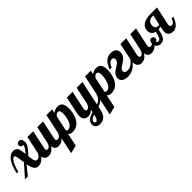

<svg xmlns="http://www.w3.org/2000/svg" viewBox="261 -1856 3404 3404"><g transform="rotate(-45 1963.5 -153.5)"><path d="M284.2 -35.2Q251.5 -80.1 237.8 -168L100.1 0H27.8L230 -228L213.9 -339.8Q206.1 -388.2 197.3 -406.7Q189.5 -422.9 175.8 -422.9Q160.6 -422.9 143.3 -407.7Q126 -392.6 107.9 -362.8Q66.4 -293.9 42 -179.2H0Q19.5 -265.6 45.9 -329.6Q77.6 -408.7 122.1 -453.6Q173.3 -504.9 235.8 -504.9Q289.6 -504.9 318.4 -464.8Q339.4 -435.1 344.2 -386.2L353 -310.1Q395.5 -357.4 416.5 -391.8Q437.5 -426.3 439.9 -454.1Q430.2 -452.1 422.9 -452.1Q398.4 -452.1 386.7 -468.8Q376 -482.4 376 -507.8Q376 -531.7 396.5 -545.9Q414.1 -557.1 443.8 -557.1Q457 -557.1 467.8 -549.3Q478.5 -541.5 485.8 -528.3Q492.7 -515.1 496.3 -498.8Q500 -482.4 500 -465.8Q500 -442.9 491.7 -419.7Q483.4 -396.5 465.8 -371.1Q449.7 -347.7 425.5 -319.8Q401.4 -292 360.8 -248L370.1 -178.2Q376 -130.4 391.1 -109.9Q404.8 -90.8 432.1 -90.8Q460.9 -90.8 485.8 -115.7Q509.8 -139.6 522 -179.2H564Q527.8 -74.7 463.9 -28.3Q416.5 5.9 359.9 5.9Q314 5.9 284.2 -35.2Z M545.4 -22.5Q514.2 -53.7 514.2 -113.8Q514.2 -142.1 522 -179.2L589.8 -500H733.9L662.1 -160.2Q659.2 -145 659.2 -131.8Q659.2 -90.8 689 -90.8Q716.3 -90.8 738.3 -115.7Q755.9 -136.7 769 -179.2L836.9 -500H981L909.2 -160.2Q904.8 -145.5 904.8 -127.9Q904.8 -107.4 914.6 -99.1Q924.3 -90.8 945.8 -90.8Q973.6 -90.8 995.6 -115.7Q1015.1 -137.7 1026.9 -179.2H1068.8Q1042 -103 1003.9 -58.6Q971.7 -22 931.2 -5.9Q901.4 5.9 868.2 5.9Q825.2 5.9 799.8 -18.1Q774.4 -42 769 -88.9Q734.9 -34.2 691.9 -10.7Q661.1 5.9 621.1 5.9Q573.2 5.9 545.4 -22.5Z M1103 -537.1H1247.1L1231 -461.9Q1281.7 -504.9 1347.7 -504.9Q1403.8 -504.9 1434.6 -470.7Q1469.7 -430.7 1469.7 -347.2Q1469.7 -266.6 1449.2 -195.8Q1423.3 -105.5 1374 -55.7Q1313.5 5.9 1223.6 5.9Q1189 5.9 1166.5 -4.9Q1149.4 -12.7 1138.7 -29.8L1086.9 213.9L936 250ZM1275.9 -130.4Q1303.2 -168.9 1319.8 -238.8Q1333 -294.9 1333 -350.1Q1333 -399.4 1314.9 -420.4Q1303.2 -433.1 1282.7 -433.1Q1264.6 -433.1 1246.1 -420.4Q1227.5 -407.7 1213.9 -383.8L1154.8 -104Q1158.2 -94.2 1167.7 -87.6Q1177.2 -81.1 1192.9 -81.1Q1241.2 -81.1 1275.9 -130.4Z M1586.9 225.6Q1571.3 213.4 1562.5 195.1Q1553.7 176.8 1553.7 152.8Q1553.7 96.2 1606.9 55.7Q1647 25.9 1716.8 3.9L1729 -49.8Q1699.7 -17.6 1665.5 -4.4Q1639.2 5.9 1608.9 5.9Q1561 5.9 1533.2 -22.5Q1502 -53.7 1502 -113.8Q1502 -142.1 1509.8 -179.2L1577.6 -500H1721.7L1649.9 -160.2Q1647 -147.9 1647 -134.8Q1647 -115.7 1653.3 -104.5Q1660.6 -90.8 1676.8 -90.8Q1703.1 -90.8 1724.1 -114.3Q1742.2 -134.3 1754.9 -172.9L1824.7 -500H1968.8L1869.6 -36.1Q1917 -51.8 1945.3 -83Q1976.1 -116.7 1995.6 -179.2H2037.6Q2010.7 -90.3 1957.5 -42Q1918.5 -6.8 1860.8 7.8L1845.7 80.1Q1826.7 175.8 1769.5 218.8Q1728 250 1665.5 250Q1642.1 250 1621.8 243.9Q1601.6 237.8 1586.9 225.6ZM1674.8 149.9Q1691.4 128.4 1700.7 83L1706.5 54.2Q1661.1 71.3 1638.7 88.9Q1608.9 111.3 1608.9 139.2Q1608.9 152.3 1617.2 161.1Q1626.5 171.9 1642.6 171.9Q1657.7 171.9 1674.8 149.9Z M2071.8 -537.1H2215.8L2199.7 -461.9Q2250.5 -504.9 2316.4 -504.9Q2372.6 -504.9 2403.3 -470.7Q2438.5 -430.7 2438.5 -347.2Q2438.5 -266.6 2418 -195.8Q2392.1 -105.5 2342.8 -55.7Q2282.2 5.9 2192.4 5.9Q2157.7 5.9 2135.3 -4.9Q2118.2 -12.7 2107.4 -29.8L2055.7 213.9L1904.8 250ZM2244.6 -130.4Q2272 -168.9 2288.6 -238.8Q2301.8 -294.9 2301.8 -350.1Q2301.8 -399.4 2283.7 -420.4Q2272 -433.1 2251.5 -433.1Q2233.4 -433.1 2214.8 -420.4Q2196.3 -407.7 2182.6 -383.8L2123.5 -104Q2127 -94.2 2136.5 -87.6Q2146 -81.1 2161.6 -81.1Q2210 -81.1 2244.6 -130.4Z M2499.5 -21Q2457.5 -48.8 2457.5 -106.9Q2457.5 -157.2 2490.7 -195.3Q2503.9 -210.9 2521.7 -224.6Q2539.6 -238.3 2563.5 -252.9Q2593.8 -271.5 2608.6 -281.5Q2623.5 -291.5 2636.7 -303.7Q2652.3 -318.8 2660.9 -335Q2669.4 -351.1 2669.4 -371.1Q2669.4 -393.6 2658 -405.8Q2646.5 -418 2623.5 -418Q2590.8 -418 2564.7 -393.1Q2538.6 -368.2 2515.6 -314H2467.3Q2500 -407.2 2547.4 -454.1Q2602.1 -508.8 2685.5 -508.8Q2712.9 -508.8 2737.1 -502.2Q2761.2 -495.6 2779.8 -482.4Q2799.3 -468.3 2809.8 -446.5Q2820.3 -424.8 2820.3 -396Q2820.3 -357.4 2805.9 -328.4Q2791.5 -299.3 2765.6 -275.4Q2742.7 -254.4 2714.8 -237.3Q2681.2 -216.8 2660.2 -202.4Q2639.2 -188 2625 -171.9Q2609.4 -153.8 2609.4 -130.9Q2609.4 -103 2627.9 -90.6Q2646.5 -78.1 2680.7 -78.1Q2726.6 -78.1 2765.1 -100.6Q2807.1 -124 2853.5 -179.2H2887.7Q2834 -93.3 2773.9 -48.8Q2701.2 5.9 2612.3 5.9Q2539.6 5.9 2499.5 -21Z M2877 -22.5Q2845.7 -53.7 2845.7 -113.8Q2845.7 -142.1 2853.5 -179.2L2921.4 -500H3065.4L2993.7 -160.2Q2990.7 -145 2990.7 -131.8Q2990.7 -90.8 3020.5 -90.8Q3047.9 -90.8 3069.8 -115.7Q3087.4 -136.7 3100.6 -179.2L3168.5 -500H3312.5L3240.7 -160.2Q3236.3 -145.5 3236.3 -127.9Q3236.3 -107.4 3246.1 -99.1Q3255.9 -90.8 3277.3 -90.8Q3305.2 -90.8 3327.1 -115.7Q3346.7 -137.7 3358.4 -179.2H3400.4Q3373.5 -103 3335.4 -58.6Q3303.2 -22 3262.7 -5.9Q3232.9 5.9 3199.7 5.9Q3156.7 5.9 3131.3 -18.1Q3106 -42 3100.6 -88.9Q3066.4 -34.2 3023.4 -10.7Q2992.7 5.9 2952.6 5.9Q2904.8 5.9 2877 -22.5Z M3348.6 -28.3Q3335 -43.5 3327.6 -64Q3320.3 -84.5 3320.3 -106.9Q3320.3 -142.6 3336.9 -164.8Q3353.5 -187 3382.3 -187Q3405.8 -187 3420.2 -172.6Q3434.6 -158.2 3434.6 -134.8Q3434.6 -113.3 3424.6 -100.8Q3414.6 -88.4 3399.9 -88.4Q3396.5 -88.4 3394.5 -88.9Q3395.5 -75.7 3403.3 -67.9Q3413.1 -57.1 3433.6 -57.1Q3450.7 -57.1 3463.4 -67.6Q3476.1 -78.1 3485.8 -98.6Q3494.6 -117.7 3502.4 -144.8Q3510.3 -171.9 3518.6 -210.9Q3474.6 -220.2 3450.2 -248Q3423.3 -278.8 3423.3 -327.1Q3423.3 -404.3 3480.5 -448.7Q3546.9 -500 3686.5 -500H3838.4L3785.2 -252L3767.6 -174.8Q3761.2 -146.5 3761.2 -132.8Q3761.2 -90.8 3801.3 -90.8Q3816.4 -90.8 3827.6 -95.9Q3838.9 -101.1 3848.6 -112.3Q3857.4 -122.6 3865.5 -137.7Q3873.5 -152.8 3885.3 -179.2H3927.2Q3864.3 5.9 3741.2 5.9Q3683.6 5.9 3652.3 -26.4Q3638.2 -40.5 3630.9 -59.8Q3623.5 -79.1 3623.5 -100.1Q3623.5 -114.3 3626.5 -134.3Q3629.4 -153.3 3641.6 -211.9Q3614.7 -206.1 3585.4 -206.1Q3571.8 -148.4 3559.8 -111.3Q3547.9 -74.2 3532.2 -49.3Q3515.1 -21.5 3491 -7.8Q3466.8 5.9 3432.6 5.9Q3379.4 5.9 3348.6 -28.3ZM3637.7 -252.9H3640.1Q3643.6 -252.9 3650.4 -254.9L3692.4 -445.8H3668.5Q3610.4 -445.8 3579.6 -413.6Q3564.5 -398.4 3556.9 -377Q3549.3 -355.5 3549.3 -330.1Q3549.3 -288.1 3570.3 -269.5Q3588.4 -252.9 3621.6 -252.9Z"/></g></svg>

Font: Pattaya
Style: Regular
Weight: 400
Designer: Pablo Impallari / Thai characters Designed by Thanarat Vachiruckul and Suppakit Chalermlarp
Foundry: Pablo Impallari
Version: Version 2.001